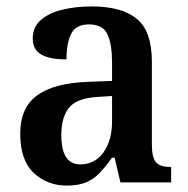

<svg xmlns="http://www.w3.org/2000/svg" viewBox="-20 -568 587 598"><path d="M188 10Q127 10 85 -29.5Q43 -69 43 -152Q43 -232 95 -270.5Q147 -309 252 -313L329 -316V-374Q329 -429 315 -460.5Q301 -492 257 -492Q216 -492 201.5 -462.5Q187 -433 187 -383Q134 -383 108 -398.5Q82 -414 82 -448Q82 -483 106.5 -505Q131 -527 173 -537.5Q215 -548 266 -548Q359 -548 406 -509.5Q453 -471 453 -376V-119Q453 -78 465.5 -63Q478 -48 510 -48H513V0H355L337 -77H329Q309 -49 290.5 -29.5Q272 -10 248 0Q224 10 188 10ZM230 -56Q275 -56 302 -93Q329 -130 329 -191V-269L282 -266Q219 -262 195 -232.5Q171 -203 171 -147Q171 -56 230 -56Z"/></svg>

Font: Noto Serif Georgian SemiCondensed SemiBold
Style: Regular
Weight: 600
Width: 4
Designer: Monotype Design Team, Akaki Razmadze
Foundry: Google LLC
Version: Version 2.003; ttfautohint (v1.8.4.7-5d5b)